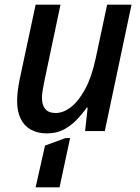

<svg xmlns="http://www.w3.org/2000/svg" viewBox="-20 -559 599 819"><path d="M132 240 172 62 259 30H279L234 240ZM180 10Q140 10 111.5 -6Q83 -22 68 -53Q53 -84 53 -128Q53 -150 56 -173Q59 -196 64 -221L132 -539H238L168 -207Q164 -187 161.5 -171Q159 -155 159 -142Q159 -111 173 -94Q187 -77 218 -77Q250 -77 282.5 -102Q315 -127 343 -178.5Q371 -230 388 -309L437 -539H541L427 0H343L354 -100H350Q331 -73 306.5 -47.5Q282 -22 251 -6Q220 10 180 10Z"/></svg>

Font: Noto Sans Display Medium
Style: Italic
Weight: 500
Italic angle: -12°
Designer: Monotype Design Team
Foundry: Monotype Imaging Inc.
Version: Version 2.003